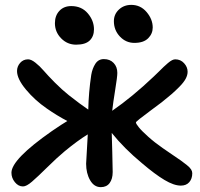

<svg xmlns="http://www.w3.org/2000/svg" viewBox="-20 -730 818 787"><path d="M530.8 -554.2Q496.1 -554.2 471.4 -580.3Q446.8 -606.4 446.8 -643.1Q446.8 -671.4 467.3 -690.7Q487.8 -710 518.1 -710Q556.2 -710 581.1 -680.4Q606 -650.9 606 -617.2Q606 -591.8 587.2 -573Q568.4 -554.2 530.8 -554.2ZM292 -546.9Q255.9 -546.9 230.5 -573Q205.1 -599.1 205.1 -634.8Q205.1 -666 223.4 -685.5Q241.7 -705.1 272 -705.1Q314.5 -705.1 339.8 -675.3Q365.2 -645.5 365.2 -609.9Q365.2 -581.1 347.7 -564Q330.1 -546.9 292 -546.9ZM74.2 34.2Q55.2 34.2 41 16.8Q26.9 -0.5 26.9 -22Q26.9 -77.1 192.9 -192.9Q235.8 -222.2 255.9 -233.9Q213.4 -256.3 171.9 -285.2Q123 -318.8 86.4 -362.8Q49.8 -406.7 49.8 -439Q49.8 -457.5 62.5 -472.2Q75.2 -486.8 95.2 -486.8Q107.9 -486.8 125.2 -473.1Q142.6 -459.5 159.2 -440.2Q175.8 -420.9 204.8 -391.6Q233.9 -362.3 262.2 -339.8Q310.5 -301.8 341.8 -280.8Q343.3 -351.1 354 -422.9Q358.4 -449.2 370.8 -468.5Q383.3 -487.8 405.8 -487.8Q430.7 -487.8 445.8 -471.9Q460.9 -456.1 460.9 -431.2Q460.9 -415 452.1 -361.3Q443.4 -307.6 439.9 -275.9Q522.5 -333 609.9 -416Q617.7 -423.3 630.6 -436Q643.6 -448.7 651.1 -456.1Q658.7 -463.4 668.2 -471.4Q677.7 -479.5 685.1 -483.2Q692.4 -486.8 698.2 -486.8Q720.2 -486.8 734.6 -470.9Q749 -455.1 749 -436Q749 -421.9 741 -407Q732.9 -392.1 715.8 -374.8Q698.7 -357.4 683.8 -344.5Q668.9 -331.5 643.1 -311Q626.5 -298.3 596.4 -276.1Q566.4 -253.9 551.8 -242.2Q537.1 -230.5 537.1 -228Q537.1 -223.1 548.8 -208.5Q560.5 -193.8 587.2 -169.9Q613.8 -146 647 -123Q663.1 -111.8 686.5 -95.9Q710 -80.1 721.4 -72Q732.9 -64 745.6 -53.7Q758.3 -43.5 763.2 -35.6Q768.1 -27.8 768.1 -20Q768.1 2.4 755.9 16.6Q743.7 30.8 721.2 30.8Q692.9 30.8 654.1 7.6Q615.2 -15.6 562 -61Q489.3 -121.1 438 -185.1Q438.5 -170.4 440.2 -106.4Q441.9 -42.5 441.9 -24.9Q441.9 3.4 429.4 20.3Q417 37.1 393.1 37.1Q365.7 37.1 349.4 8.8Q333 -19.5 333 -59.1Q333 -63 339.8 -179.2Q298.3 -153.8 245.1 -109.9Q213.4 -83.5 173.6 -44.2Q133.8 -4.9 111.1 14.6Q88.4 34.2 74.2 34.2Z"/></svg>

Font: Shantell Sans Bouncy
Style: Regular
Weight: 500
Designer: Stephen Nixon, Anya Danilova, Shantell Martin
Foundry: Arrow Type
Version: Version 1.006;[9816181b4]